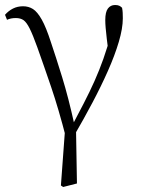

<svg xmlns="http://www.w3.org/2000/svg" viewBox="-20 -542 564 766"><path d="M223 198 242 -60 244 10Q214 -107 184 -195Q154 -283 129 -353Q111 -403 98.5 -428Q86 -453 74 -461.5Q62 -470 43 -470Q23 -470 8 -463L0 -483Q14 -499 32 -508Q50 -517 72 -517Q94 -517 111.5 -506Q129 -495 146.5 -464Q164 -433 183 -374Q203 -315 228 -234Q253 -153 277 -44L283 -43L287 190L232 204ZM278 -5 262 -30Q291 -85 314.5 -130.5Q338 -176 357 -218.5Q376 -261 392.5 -307.5Q409 -354 424 -410L415 -315Q409 -361 406 -387.5Q403 -414 401.5 -431Q400 -448 400 -462Q400 -494 410.5 -508Q421 -522 439 -522Q450 -522 456 -519Q462 -516 467 -511Q469 -501 469.5 -491Q470 -481 470 -469Q470 -429 454 -375Q438 -321 410.5 -259Q383 -197 348.5 -132Q314 -67 278 -5Z"/></svg>

Font: Noto Serif SC
Style: Regular
Weight: 200
Designer: Ryoko NISHIZUKA 西塚涼子 (kana & ideographs); Frank Grießhammer (Latin, Greek & Cyrillic); Wenlong ZHANG 张文龙 (bopomofo); San
Foundry: Adobe
Version: Version 2.001;hotconv 1.1.0;makeotfexe 2.6.0